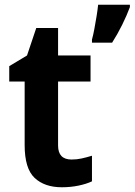

<svg xmlns="http://www.w3.org/2000/svg" viewBox="-20 -780 568 810"><path d="M282 -107Q304 -107 324.5 -111.5Q345 -116 368 -123V-15Q345 -4 311.5 3Q278 10 241 10Q168 10 126 -29.5Q84 -69 84 -168V-436H19V-501L94 -546L133 -662H225V-546H362V-436H225V-166Q225 -107 282 -107ZM528 -750Q515 -715 495.5 -675.5Q476 -636 453 -600H368V-613Q373 -631 378 -657.5Q383 -684 387.5 -712Q392 -740 394 -760H528Z"/></svg>

Font: Noto Sans Gurmukhi UI SemiCondensed
Style: Bold
Weight: 700
Width: 4
Designer: Jelle Bosma - Monotype Design Team
Foundry: Monotype Imaging Inc.
Version: Version 2.004; ttfautohint (v1.8.4.7-5d5b)